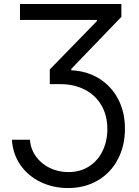

<svg xmlns="http://www.w3.org/2000/svg" viewBox="-20 -727 690 956"><path d="M320.4 129.8Q378.8 129.8 422.8 101.9Q466.9 73.9 490.7 24.9Q514.5 -24.2 514.5 -84.9Q514.5 -152.3 484.8 -202.9Q455.1 -253.5 402.1 -280.7Q349.1 -308 281.1 -308H227.9V-381.2L462.7 -622.2V-627.8H79.4V-707.2H584.3V-643L334.9 -384V-377.1Q412.6 -373.6 473.6 -336Q534.5 -298.3 568.4 -233.3Q602.2 -168.2 602.2 -86.3Q602.2 -1 566.6 66.5Q531.1 134 466.7 171.6Q402.3 209.3 319.1 209.3Q243.8 209.3 181.3 178.9Q118.8 148.5 81.1 93.6Q43.5 38.7 39.4 -31.1H129.1Q132.6 15.5 159.2 52.3Q185.8 89.1 228.2 109.5Q270.7 129.8 320.4 129.8Z"/></svg>

Font: Pretendard Variable
Style: Regular
Weight: 400
Designer: Base glyphs from Inter by Rasmus Andersson; Hangul glyphs from Noto Sans CJK(Source Han Sans) by Jang Soo-young and Kang
Foundry: Kil Hyung-jin
Version: Version 1.100;FEAKit 1.0